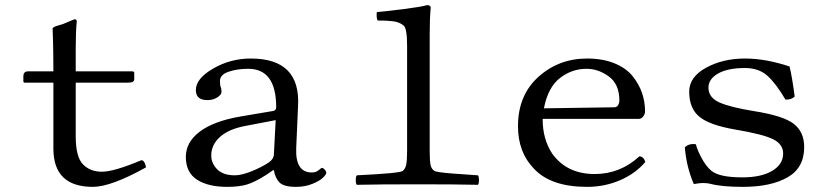

<svg xmlns="http://www.w3.org/2000/svg" viewBox="-20 -718 3240 748"><path d="M89 -440H188Q188 -478 187.5 -511Q187 -544 186.5 -561Q186 -578 185.5 -590.5Q185 -603 185 -606Q185 -610 191 -613Q197 -616 209 -619.5Q221 -623 227 -625Q269 -643 271 -643Q279 -643 279 -634Q275 -594 275 -529V-440H495Q503 -440 503 -434V-409Q503 -396 479 -396H275V-187Q275 -107 303 -78Q331 -49 377 -49Q424 -49 531 -94Q544 -93 549 -66Q412 10 342 10Q188 10 188 -139V-396H76Q71 -396 71 -402V-420Q71 -440 89 -440Z M1054 -250 934 -227Q871 -215 837 -184.5Q803 -154 803 -112Q803 -82 826 -58.5Q849 -35 895 -35Q921 -35 959.5 -50.5Q998 -66 1027 -85Q1046 -98 1047 -116ZM1047 -55H1044L1016 -36Q972 -8 941.5 1Q911 10 865 10Q791 10 747.5 -18Q704 -46 704 -107Q704 -164 758 -205Q812 -246 916 -264L1046 -286Q1056 -289 1056 -300Q1056 -450 947 -450Q904 -450 870.5 -438.5Q837 -427 837 -403Q837 -387 839 -381Q843 -373 843 -360Q843 -349 826.5 -338.5Q810 -328 788 -328Q743 -328 743 -367Q743 -412 810.5 -451Q878 -490 957 -490Q1153 -490 1141 -302L1134 -141Q1130 -46 1195 -46Q1211 -46 1221.5 -55Q1232 -64 1234 -64Q1239 -64 1245 -57.5Q1251 -51 1251 -45Q1251 -38 1238 -25.5Q1225 -13 1196.5 -1.5Q1168 10 1133 10Q1086 10 1069 -7Q1052 -24 1047 -55Z M1566 -129V-538Q1566 -607 1553 -618Q1545 -625 1534 -629.5Q1523 -634 1508.5 -635.5Q1494 -637 1482.5 -637.5Q1471 -638 1452 -638Q1448 -642 1447.5 -653.5Q1447 -665 1448 -671Q1485 -674 1552 -682.5Q1619 -691 1644 -698Q1658 -698 1658 -688Q1654 -648 1654 -583V-129Q1654 -91 1657.5 -75Q1661 -59 1673 -52Q1680 -47 1743 -42Q1806 -37 1842 -35Q1846 -30 1846 -16Q1846 -2 1842 2Q1756 0 1610 0Q1455 0 1370 2Q1366 -2 1366 -16Q1366 -30 1370 -35Q1537 -43 1549 -52Q1559 -60 1562.5 -76.5Q1566 -93 1566 -129Z M2099 -296 2373 -300Q2383 -300 2388 -308.5Q2393 -317 2393 -326Q2393 -390 2352 -420Q2311 -450 2265 -450Q2208 -450 2161.5 -414Q2115 -378 2099 -296ZM2471 -109Q2488 -108 2494 -87Q2456 -42 2396 -16Q2336 10 2267 10Q2126 10 2060 -61Q1998 -125 1998 -226Q1998 -347 2077.5 -418.5Q2157 -490 2267 -490Q2328 -490 2373.5 -471.5Q2419 -453 2444 -422Q2469 -391 2481 -356.5Q2493 -322 2493 -284Q2493 -274 2486 -264.5Q2479 -255 2469 -255H2094Q2094 -176 2131 -120Q2188 -40 2297 -40Q2396 -40 2471 -109Z M2648 -144Q2664 -160 2691 -156Q2697 -132 2714 -101Q2731 -70 2751 -53Q2782 -27 2872 -27Q2946 -27 2988.5 -52.5Q3031 -78 3031 -120Q3031 -156 2992 -175.5Q2953 -195 2846 -213Q2746 -230 2705.5 -262.5Q2665 -295 2665 -361Q2665 -418 2730.5 -454Q2796 -490 2882 -490Q2963 -490 3056 -459Q3066 -418 3076 -342Q3063 -329 3040 -330Q3003 -393 2969.5 -423Q2936 -453 2882 -453Q2815 -453 2777.5 -431.5Q2740 -410 2740 -377Q2740 -338 2782.5 -319Q2825 -300 2918 -285Q3032 -267 3072.5 -235.5Q3113 -204 3113 -145Q3113 -64 3048 -27Q2983 10 2874 10Q2791 10 2747 -2Q2736 -5 2717 -5Q2707 -5 2683 -1Q2654 -68 2648 -144Z"/></svg>

Font: Libertinus Mono
Style: Regular
Weight: 400
Designer: Philipp H. Poll
Foundry: Khaled Hosny
Version: Version 6.7